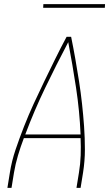

<svg xmlns="http://www.w3.org/2000/svg" viewBox="-20 -914 540 934"><path d="M16 0 28 -74Q37 -131 56 -187Q75 -243 97 -299Q119 -355 144 -409.5Q169 -464 195.5 -518.5Q222 -573 248.5 -627Q275 -681 304 -735H326Q337 -681 346.5 -627Q356 -573 364.5 -518.5Q373 -464 379 -409.5Q385 -355 389 -299Q393 -243 393 -187Q393 -131 384 -74L372 0H352L364 -74Q371 -116 372.5 -158Q374 -200 372 -242H96Q80 -200 67.5 -158Q55 -116 48 -74L36 0ZM103 -260H372Q367 -375 350 -487Q333 -599 312 -709Q254 -599 200 -487Q146 -375 103 -260ZM190 -876 191 -894H491L490 -876Z"/></svg>

Font: Iosevka Term Curly Th Obl
Style: Regular
Weight: 100
Italic angle: -9°
Designer: Belleve Invis
Foundry: Belleve Invis
Version: Version 32.3.0